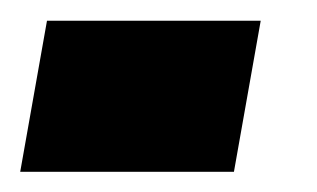

<svg xmlns="http://www.w3.org/2000/svg" viewBox="-63 -170 314 190"><path d="M195 -149.5 168.5 0H-43L-16.5 -149.5Z"/></svg>

Font: Rudi
Style: Regular
Weight: 400
Italic angle: -10°
Designer: Tyler Finck
Foundry: Etcetera Type Company
Version: Version 1.111; ttfautohint (v1.8.4)